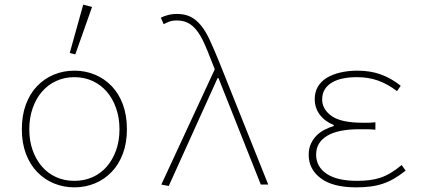

<svg xmlns="http://www.w3.org/2000/svg" viewBox="-20 -794 1840 826"><path d="M300 12Q253 12 212 -5Q171 -22 140 -54Q109 -86 91.5 -132.5Q74 -179 74 -238Q74 -298 91.5 -345Q109 -392 140 -424Q171 -456 212 -473Q253 -490 300 -490Q347 -490 388 -473Q429 -456 460 -424Q491 -392 508.5 -345Q526 -298 526 -238Q526 -179 508.5 -132.5Q491 -86 460 -54Q429 -22 388 -5Q347 12 300 12ZM300 -16Q343 -16 378.5 -32Q414 -48 439.5 -77.5Q465 -107 479.5 -147.5Q494 -188 494 -238Q494 -287 479.5 -328.5Q465 -370 439.5 -399.5Q414 -429 378.5 -445.5Q343 -462 300 -462Q257 -462 221.5 -445.5Q186 -429 160.5 -399.5Q135 -370 120.5 -328.5Q106 -287 106 -238Q106 -188 120.5 -147.5Q135 -107 160.5 -77.5Q186 -48 221.5 -32Q257 -16 300 -16ZM304 -560 280 -566 338 -774 376 -764Z M706 6 674 0 904 -496 892 -526Q874 -574 858.5 -608Q843 -642 826 -663.5Q809 -685 788.5 -695.5Q768 -706 740 -706Q722 -706 708.5 -701Q695 -696 684 -690L672 -718Q684 -724 701.5 -729Q719 -734 742 -734Q776 -734 800.5 -721.5Q825 -709 845.5 -683.5Q866 -658 883.5 -619.5Q901 -581 922 -530L1134 0H1102L920 -458H916Z M1512 12Q1412 12 1360 -27Q1308 -66 1308 -128Q1308 -155 1317.5 -175.5Q1327 -196 1342 -211Q1357 -226 1376.5 -236Q1396 -246 1416 -252V-256Q1377 -272 1355.5 -301Q1334 -330 1334 -368Q1334 -398 1347.5 -421Q1361 -444 1385.5 -459Q1410 -474 1444 -482Q1478 -490 1518 -490Q1574 -490 1619 -473.5Q1664 -457 1704 -425L1688 -402Q1647 -433 1606 -447.5Q1565 -462 1516 -462Q1483 -462 1455.5 -456.5Q1428 -451 1408 -439Q1388 -427 1377 -409Q1366 -391 1366 -366Q1366 -324 1406.5 -295Q1447 -266 1540 -266Q1554 -266 1565 -266Q1576 -266 1595 -268V-236Q1574 -238 1558.5 -238Q1543 -238 1526 -238Q1434 -238 1387 -209.5Q1340 -181 1340 -129Q1340 -77 1385 -46.5Q1430 -16 1516 -16Q1544 -16 1569 -19Q1594 -22 1616.5 -29.5Q1639 -37 1661.5 -50.5Q1684 -64 1708 -84L1725 -60Q1700 -40 1676 -26Q1652 -12 1626.5 -3.5Q1601 5 1573 8.5Q1545 12 1512 12Z"/></svg>

Font: Source Code Pro ExtraLight
Style: Regular
Weight: 200
Monospace: yes
Designer: Paul D. Hunt, Teo Tuominen
Foundry: Adobe Systems Incorporated
Version: Version 2.030;PS 1.000;hotconv 16.6.51;makeotf.lib2.5.65220